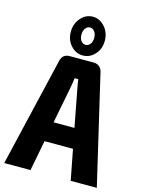

<svg xmlns="http://www.w3.org/2000/svg" viewBox="-141 -1023 824 1102"><g transform="rotate(15 271.0 -471.5)"><path d="M271 -943Q312 -943 342 -909Q372 -875 372 -827Q372 -779 342.5 -746Q313 -713 271 -713Q229 -713 199.5 -746Q170 -779 170 -827Q170 -875 199.5 -909Q229 -943 271 -943ZM298 -864.5Q287 -879 271 -879Q255 -879 244 -864.5Q233 -850 233 -827Q233 -804 244 -790Q255 -776 271 -776Q287 -776 298 -790Q309 -804 309 -827Q309 -850 298 -864.5ZM356 -181H187L152 0H-4L149 -650Q159 -690 201 -690H341Q383 -690 394 -650L546 0H391ZM333 -299 293 -510Q283 -560 282 -575H260Q258 -550 250 -510L209 -299Z"/></g></svg>

Font: exo2condensed_b
Style: Bold
Weight: 700
Width: 3
Designer: Natanael Gama
Version: Version 1.001;PS 001.001;hotconv 1.0.70;makeotf.lib2.5.58329